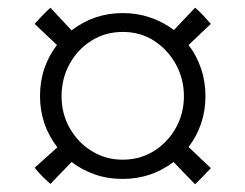

<svg xmlns="http://www.w3.org/2000/svg" viewBox="-20 -561 638 499"><path d="M299 -96Q259 -96 225.5 -108Q192 -120 166 -140L111 -83Q88 -103 70 -125L129 -178Q84 -237 84 -311Q84 -350 95.5 -383.5Q107 -417 128 -444L70 -499Q79 -509 89.5 -520Q100 -531 111 -541L166 -482Q224 -527 299 -527Q337 -527 370.5 -515.5Q404 -504 432 -483L487 -541Q498 -532 508 -521Q518 -510 528 -499L470 -444Q491 -417 502.5 -383Q514 -349 514 -311Q514 -273 502.5 -239.5Q491 -206 470 -179L528 -124Q519 -114 508.5 -103.5Q498 -93 487 -82L431 -140Q373 -96 299 -96ZM299 -146Q344 -146 380 -168.5Q416 -191 437 -228.5Q458 -266 458 -311Q458 -356 437 -394Q416 -432 380.5 -455Q345 -478 299 -478Q254 -478 218 -455.5Q182 -433 161 -395Q140 -357 140 -311Q140 -265 161.5 -227.5Q183 -190 219 -168Q255 -146 299 -146Z"/></svg>

Font: Tiro Gurmukhi
Style: Regular
Weight: 400
Designer: Gurmukhi: John Hudson & Fiona Ross. Latin: John Hudson.
Foundry: Tiro Typeworks Ltd.
Version: Version 1.52